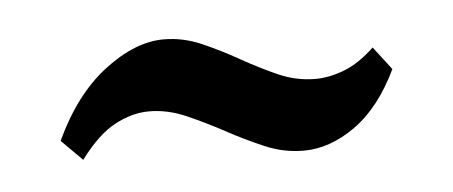

<svg xmlns="http://www.w3.org/2000/svg" viewBox="-28 -475 585 248"><g transform="rotate(-5 265.0 -351.5)"><path d="M46 -312Q73 -370 113 -400.5Q153 -431 190 -431Q215 -431 239 -420.5Q263 -410 286 -397Q309 -384 332.5 -373.5Q356 -363 381 -363Q399 -363 418.5 -370.5Q438 -378 458 -397L481 -367Q458 -319 425 -295.5Q392 -272 358 -272Q332 -272 307.5 -282.5Q283 -293 259 -306Q235 -319 211 -329.5Q187 -340 163 -340Q141 -340 118.5 -328Q96 -316 73 -285Z"/></g></svg>

Font: PTSerif
Style: Bold
Weight: 700
Designer: A.Korolkova, O.Umpeleva, V.Yefimov
Foundry: ParaType Ltd
Version: Version 1.000W OFL; ttfautohint (v1.2) -l 8 -r 50 -G 200 -x 